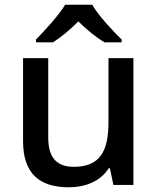

<svg xmlns="http://www.w3.org/2000/svg" viewBox="-20 -786 670 816"><path d="M372 -766H257C230 -721 170 -656 133 -618V-606H205C240 -628 277 -659 313 -695C349 -659 389 -627 424 -606H497V-618C459 -655 397 -721 372 -766ZM547 -539H441V-266C441 -144 405 -77 294 -77C219 -77 185 -118 185 -202V-539H78V-186C78 -49 147 10 273 10C341 10 407 -15 442 -71H447L462 0H547Z"/></svg>

Font: Noto Sans Bassa Vah Medium
Style: Regular
Weight: 500
Designer: Monotype Design Team
Foundry: Monotype Imaging Inc.
Version: Version 2.002